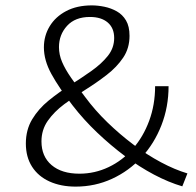

<svg xmlns="http://www.w3.org/2000/svg" viewBox="-20 -687 727 713"><path d="M261 6Q206 6 164 -13Q122 -32 99 -68Q76 -104 76 -154Q76 -205 99.5 -244Q123 -283 160.5 -313.5Q198 -344 240 -370.5Q282 -397 319.5 -423.5Q357 -450 380.5 -479.5Q404 -509 404 -546Q404 -583 380 -603.5Q356 -624 314 -624Q259 -624 229 -591Q199 -558 199 -512Q199 -484 210.5 -457Q222 -430 243.5 -399Q265 -368 296 -327Q333 -277 379 -232.5Q425 -188 475.5 -150Q526 -112 577.5 -84.5Q629 -57 676 -43L657 5Q606 -10 552 -38.5Q498 -67 444.5 -107Q391 -147 341 -194.5Q291 -242 250 -295Q199 -361 171 -412Q143 -463 143 -511Q143 -554 164.5 -589.5Q186 -625 226 -646Q266 -667 321 -667Q343 -667 367.5 -662Q392 -657 413.5 -645Q435 -633 448 -611Q461 -589 461 -554Q461 -508 437.5 -473Q414 -438 376.5 -409Q339 -380 297.5 -354Q256 -328 218.5 -300Q181 -272 157.5 -238.5Q134 -205 134 -162Q134 -106 171.5 -74Q209 -42 275 -42Q332 -42 383.5 -66.5Q435 -91 473.5 -135Q512 -179 534 -238.5Q556 -298 556 -367H606Q606 -290 579.5 -222Q553 -154 506 -103Q459 -52 396 -23Q333 6 261 6Z"/></svg>

Font: Ysabeau Office Light
Style: Regular
Weight: 300
Designer: Christian Thalmann (Catharsis Fonts)
Version: Version 2.001;gftools[0.9.30]; featfreeze: tnum,lnum,ss02